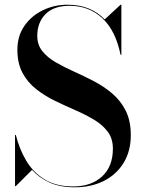

<svg xmlns="http://www.w3.org/2000/svg" viewBox="-20 -780 614 815"><path d="M47.2 10H43.8V-207H47.2Q61.8 -148 91.1 -98.3Q120.4 -48.6 169.2 -18.6Q218 11.4 290.8 11.4Q367.2 11.4 413.2 -30.9Q459.2 -73.2 459.2 -149Q459.2 -191.6 437.2 -221Q415.2 -250.4 379.1 -271.9Q343 -293.5 299.8 -312.3Q256.5 -331.1 213.2 -352.1Q170 -373.1 133.9 -401.4Q97.8 -429.6 75.8 -470.2Q53.8 -510.8 53.8 -569Q53.8 -627 83.4 -669.9Q113.1 -712.9 161.7 -736.4Q210.2 -760 266.8 -760Q364.6 -760 424.4 -697.6L491.8 -760H495.2V-547H491.8Q470.8 -650.5 414.2 -702.9Q357.8 -755.4 275.2 -755.4Q207.8 -755.4 173 -719.8Q138.2 -684.2 138.2 -628Q138.2 -589.6 159.8 -562.8Q181.2 -536 216.7 -515.5Q252.1 -495 294.4 -476.1Q336.8 -457.1 379.1 -435Q421.4 -412.9 456.8 -382.8Q492.2 -352.6 513.8 -309.8Q535.2 -266.9 535.2 -206Q535.2 -139 505.1 -89.3Q475 -39.6 421.4 -12.3Q367.8 15 297.2 15Q235.1 15 190.8 -5Q146.4 -25 116 -58.8Z"/></svg>

Font: Bodoni* 72 Medium
Style: Regular
Weight: 500
Version: Version 1.002; ttfautohint (v0.97) -l 8 -r 50 -G 200 -x 14 -